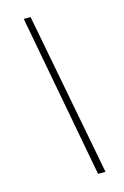

<svg xmlns="http://www.w3.org/2000/svg" viewBox="-123 -785 595 921"><g transform="rotate(-15 174.0 -324.0)"><path d="M245 81 93 -729H127L282 81Z"/></g></svg>

Font: Mona Sans
Style: Italic
Weight: 200
Italic angle: -11.6951°
Designer: Deni Anggara
Foundry: GitHub
Version: Version 2.000